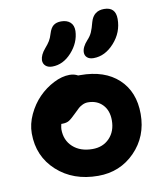

<svg xmlns="http://www.w3.org/2000/svg" viewBox="-91 -855 831 982"><g transform="rotate(-10 325.0 -364.5)"><path d="M420.9 -543.9Q399.4 -543.9 387.7 -554.2Q376 -564.5 376 -581.1Q376 -608.4 404.8 -640.1Q421.4 -657.7 429.4 -676.3Q437.5 -694.8 445.8 -727.1Q461.4 -782.2 516.1 -782.2Q576.2 -782.2 576.2 -720.2Q576.2 -650.4 528.3 -597.2Q480.5 -543.9 420.9 -543.9ZM205.1 -538.1Q183.6 -538.1 170.9 -549.3Q158.2 -560.5 158.2 -579.1Q159.7 -606.9 185.1 -636.2Q201.7 -655.3 210.2 -669.4Q218.8 -683.6 225.1 -705.1Q233.9 -734.4 249 -746.1Q264.2 -757.8 289.1 -757.8Q318.8 -757.8 336.2 -742.2Q353.5 -726.6 353 -696.8Q350.6 -636.7 306.2 -587.4Q261.7 -538.1 205.1 -538.1ZM339.8 53.2Q210 53.2 126 -23.4Q42 -100.1 42 -219.2Q42 -268.1 64.7 -316.7Q87.4 -365.2 122.3 -400.9Q157.2 -436.5 200.7 -458.7Q244.1 -481 284.2 -481Q308.1 -481 327.1 -470.2H337.9Q464.4 -470.2 536.1 -403.3Q607.9 -336.4 607.9 -221.2Q607.9 -104.5 530.8 -25.6Q453.6 53.2 339.8 53.2ZM194.8 -213.9Q194.8 -156.7 233.2 -121.8Q271.5 -86.9 335 -86.9Q389.2 -86.9 423.1 -122.3Q457 -157.7 457 -214.8Q457 -265.6 428.2 -295.9Q399.4 -326.2 352.1 -326.2Q337.4 -326.2 324.2 -319.8Q311 -313.5 303 -306.4Q294.9 -299.3 277.8 -282.2Q253.4 -257.8 240 -249.5Q226.6 -241.2 205.1 -241.2H199.2Q194.8 -221.7 194.8 -213.9Z"/></g></svg>

Font: Shantell Sans Bouncy
Style: Bold
Weight: 700
Designer: Stephen Nixon, Anya Danilova, Shantell Martin
Foundry: Arrow Type
Version: Version 1.006;[9816181b4]